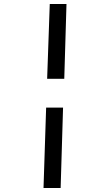

<svg xmlns="http://www.w3.org/2000/svg" viewBox="-20 -823 523 953"><path d="M214 -432 227 -803H310L299 -432ZM196 110 209 -289H293L281 110Z"/></svg>

Font: Literata 7pt Medium
Style: Italic
Weight: 500
Italic angle: -2°
Designer: Latin by Veronika Burian and Jose Scaglione. Greek by Irene Vlachou. Cyrillic by Vera Evstafieva
Foundry: TypeTogether
Version: Version 3.002